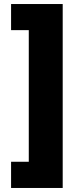

<svg xmlns="http://www.w3.org/2000/svg" viewBox="-20 -786 393 948"><path d="M34.7 142.1V12.7H122.1V-637.2H34.7V-766.1H289.6V142.1Z"/></svg>

Font: Inter 28pt ExtraBold
Style: Regular
Weight: 800
Designer: Rasmus Andersson
Foundry: rsms
Version: Version 4.001;git-66647c0bb